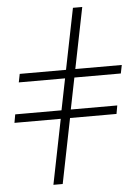

<svg xmlns="http://www.w3.org/2000/svg" viewBox="-61 -788 728 1029"><g transform="rotate(-5 302.5 -274.0)"><path d="M184 194 254 -155H5L13 -200H262L296 -369H47L56 -414H305L371 -742H421L355 -414H605L596 -369H346L312 -200H562L554 -155H304L234 194Z"/></g></svg>

Font: Montserrat Thin Light
Style: Italic
Weight: 300
Italic angle: -11.3°
Version: Version 9.000